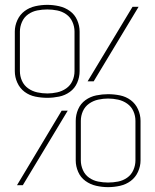

<svg xmlns="http://www.w3.org/2000/svg" viewBox="-20 -763 640 791"><path d="M175 -360Q150 -360 125.5 -365Q101 -370 81.5 -384.5Q62 -399 51.5 -422Q41 -445 41 -470V-633Q41 -657 51.5 -680Q62 -703 81.5 -717.5Q101 -732 125.5 -737.5Q150 -743 175 -743Q199 -743 223.5 -737.5Q248 -732 268 -717.5Q288 -703 298 -680Q308 -657 308 -633V-470Q308 -445 298 -422Q288 -399 268 -384.5Q248 -370 223.5 -365Q199 -360 175 -360ZM341 -428 526 -735H551L366 -428ZM175 -378Q195 -378 215.5 -382.5Q236 -387 253 -399Q270 -411 278.5 -430Q287 -449 287 -470V-633Q287 -653 278.5 -672.5Q270 -692 253 -704Q236 -716 215.5 -720Q195 -724 175 -724Q154 -724 133.5 -720Q113 -716 96 -704Q79 -692 70.5 -672.5Q62 -653 62 -633V-470Q62 -449 70.5 -430Q79 -411 96 -399Q113 -387 133.5 -382.5Q154 -378 175 -378ZM425 8Q401 8 376.5 2.5Q352 -3 332 -17.5Q312 -32 302 -55Q292 -78 292 -102V-265Q292 -290 302 -313Q312 -336 332 -350.5Q352 -365 376.5 -370Q401 -375 425 -375Q450 -375 474.5 -370Q499 -365 518.5 -350.5Q538 -336 548.5 -313Q559 -290 559 -265V-102Q559 -78 548.5 -55Q538 -32 518.5 -17.5Q499 -3 474.5 2.5Q450 8 425 8ZM425 -11Q446 -11 466.5 -15Q487 -19 504 -31Q521 -43 529.5 -62.5Q538 -82 538 -102V-265Q538 -286 529.5 -305Q521 -324 504 -336Q487 -348 466.5 -352.5Q446 -357 425 -357Q405 -357 384.5 -352.5Q364 -348 347 -336Q330 -324 321.5 -305Q313 -286 313 -265V-102Q313 -82 321.5 -62.5Q330 -43 347 -31Q364 -19 384.5 -15Q405 -11 425 -11ZM50 0 234 -307H259L74 0Z"/></svg>

Font: Iosevka Thin Extended
Style: Regular
Weight: 100
Width: 7
Monospace: yes
Designer: Belleve Invis
Foundry: Belleve Invis
Version: Version 32.5.0; ttfautohint (v1.8.4)